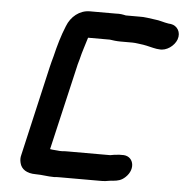

<svg xmlns="http://www.w3.org/2000/svg" viewBox="-51 -700 763 791"><g transform="rotate(5 331.0 -304.5)"><path d="M396 -651H289C246 -651 211 -621 196 -582C179 -541 167 -499 156 -453C152 -439 148 -424 144 -407L59 -37C56 -26 56 -16 59 -4C65 22 88 37 125 37C153 37 173 42 201 42C210 41 219 41 227 41H389C398 41 406 41 414 40C423 39 435 36 445 36C465 34 479 31 495 16C535 -21 520 -77 471 -73H462L441 -71C435 -70 429 -69 424 -68H252C243 -68 233 -68 224 -67C217 -67 212 -67 206 -68L182 -70C180 -71 178 -71 175 -71L253 -407C256 -422 260 -437 264 -450C272 -484 282 -511 291 -542H381C394 -540 409 -538 425 -538H475C489 -538 509 -534 520 -533C539 -530 557 -524 576 -521L587 -520C617 -516 649 -540 659 -567C670 -598 652 -624 626 -628L616 -629C595 -632 580 -639 557 -641C541 -643 513 -648 495 -647H438C424 -650 415 -652 396 -651Z"/></g></svg>

Font: Electronic
Style: ExHvIt
Weight: 900
Version: Version 1.011